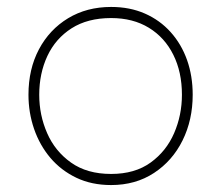

<svg xmlns="http://www.w3.org/2000/svg" viewBox="-20 -524 637 553"><path d="M300 9Q244 9 200 -12Q156 -33 125.2 -69.2Q94.5 -105.5 78.2 -152.5Q62 -199.5 62 -251Q62 -325 92.2 -382Q122.5 -439 176.2 -471.5Q230 -504 300 -504Q354 -504 397.2 -485Q440.5 -466 471.5 -431.5Q502.5 -397 518.8 -351Q535 -305 535 -251Q535 -178.5 505.8 -119.5Q476.5 -60.5 423.5 -25.8Q370.5 9 300 9ZM300 -23Q368.5 -23 413.8 -55.8Q459 -88.5 481.5 -140.5Q504 -192.5 504 -251Q504 -316.5 479.2 -366.2Q454.5 -416 408.8 -444Q363 -472 300 -472Q232.5 -472 186.2 -442.5Q140 -413 116.5 -362.8Q93 -312.5 93 -251Q93 -192.5 115.8 -140.5Q138.5 -88.5 184.5 -55.8Q230.5 -23 300 -23Z"/></svg>

Font: Commissioner Thin
Style: Regular
Weight: 100
Designer: Kostas Bartsokas
Foundry: Kostas Bartsokas
Version: Version 1.001;gftools[0.9.23]